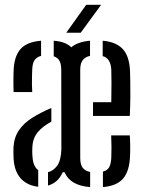

<svg xmlns="http://www.w3.org/2000/svg" viewBox="-20 -777 606 804"><path d="M37 -391.5Q36.5 -405.5 36.2 -420Q36 -434.5 36.2 -449.8Q36.5 -465 37 -481Q39 -540 65.2 -570.8Q91.5 -601.5 152 -606.5V-543Q134.5 -538.5 125.2 -525.8Q116 -513 115 -486.5Q114.5 -477 114 -459.2Q113.5 -441.5 113.8 -423Q114 -404.5 115 -391.5ZM357.5 6.5Q274 0 250.5 -55.5H242.5Q233 -34 217.8 -20Q202.5 -6 181 0V-56Q202.5 -61 218.8 -82.2Q235 -103.5 237 -150.5L236.5 -484Q236.5 -505.5 230.2 -520Q224 -534.5 205 -541.5V-606.5Q230.5 -604.5 248.8 -597.5Q267 -590.5 278.5 -579Q305.5 -602 357 -606.5V-543Q316 -534.5 316 -486.5V-115.5Q316 -88 326.2 -74.5Q336.5 -61 357.5 -57ZM369.5 -291.5V-349H446Q447 -394 446.8 -431.5Q446.5 -469 446 -486Q443 -533.5 410 -542V-606.5Q466.5 -601.5 494.2 -571.5Q522 -541.5 524.5 -478.5Q525 -467.5 525.5 -438.8Q526 -410 525.8 -371.5Q525.5 -333 523.5 -291.5ZM140 5Q111.5 2 89 -11.5Q66.5 -25 53 -49.5Q39.5 -74 37 -110.5Q36.5 -125 36.2 -136.8Q36 -148.5 36.5 -161.5Q39.5 -203.5 60.2 -233Q81 -262.5 115.8 -284.2Q150.5 -306 195 -325V-267.5Q159 -248.5 138 -223.2Q117 -198 115.5 -160.5Q115 -152.5 115 -141.8Q115 -131 116.5 -116Q119.5 -80 140 -64.5ZM411 6.5V-58.5Q429.5 -63 437 -76.5Q444.5 -90 446 -115Q447 -139.5 446.8 -161.8Q446.5 -184 445.5 -210H523.5Q525 -194 525.2 -166.5Q525.5 -139 524.5 -123Q522 -60 495.5 -29.2Q469 1.5 411 6.5ZM257.5 -640 341 -757H403.5L318 -640Z"/></svg>

Font: Big Shoulders Stencil Text Thin
Style: Regular
Weight: 400
Version: Version 2.001